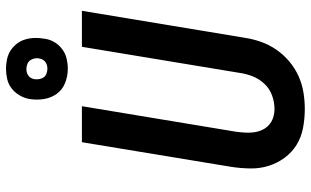

<svg xmlns="http://www.w3.org/2000/svg" viewBox="-218 -810 1036 640"><g transform="rotate(-90 300.0 -490.0)"><path d="M257 8Q224 8 193 2Q162 -4 137 -19.5Q112 -35 94 -59.5Q76 -84 67 -113Q58 -142 58.5 -174Q59 -206 64 -238L146 -735H266L181 -222Q179 -207 178 -191.5Q177 -176 179 -161.5Q181 -147 187 -134Q193 -121 203.5 -111.5Q214 -102 228 -97.5Q242 -93 257 -93Q279 -93 301.5 -101Q324 -109 340.5 -126.5Q357 -144 365.5 -165.5Q374 -187 377 -209L464 -735H584L494 -192Q490 -165 480.5 -138Q471 -111 454.5 -87Q438 -63 415.5 -44Q393 -25 366.5 -13Q340 -1 312 3.5Q284 8 257 8ZM391 -782Q366 -782 343.5 -791Q321 -800 307.5 -818.5Q294 -837 290 -861Q286 -885 290 -910Q293 -927 302 -942.5Q311 -958 325 -969Q339 -980 356.5 -984Q374 -988 391 -988Q407 -988 423 -984.5Q439 -981 452 -972.5Q465 -964 474.5 -951.5Q484 -939 488.5 -924Q493 -909 493.5 -893Q494 -877 491 -860Q489 -843 480 -827.5Q471 -812 456.5 -801Q442 -790 425 -786Q408 -782 391 -782ZM391 -850Q397 -850 402.5 -851.5Q408 -853 413 -856.5Q418 -860 421 -865.5Q424 -871 425 -877Q427 -885 425 -893.5Q423 -902 418.5 -908Q414 -914 406 -917Q398 -920 390 -920Q384 -920 378.5 -918.5Q373 -917 368 -913.5Q363 -910 360 -904.5Q357 -899 356 -893Q355 -885 356.5 -876.5Q358 -868 362.5 -862Q367 -856 375 -853Q383 -850 391 -850Z"/></g></svg>

Font: Iosevka Extended
Style: Bold Italic
Weight: 700
Width: 7
Italic angle: -9°
Monospace: yes
Designer: Belleve Invis
Foundry: Belleve Invis
Version: Version 32.5.0; ttfautohint (v1.8.4)